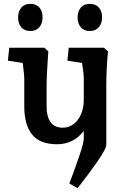

<svg xmlns="http://www.w3.org/2000/svg" viewBox="-20 -742 651 997"><path d="M106 -191V-336Q106 -351 98 -415L21 -427L28 -494H211L231 -475L228 -432Q222 -340 222 -306V-186Q222 -137 242.5 -108Q263 -79 306 -79Q353 -79 384 -120Q415 -161 415 -225V-336Q415 -359 406 -415L330 -427L337 -494H520L541 -475Q537 -439 534.5 -390Q532 -341 532 -306V10Q532 30 486 96.5Q440 163 383 235L340 211Q369 135 392 67Q415 -1 415 -21V-62Q361 7 277 7Q187 7 146.5 -43.5Q106 -94 106 -191ZM74 -651Q74 -683 90.5 -702.5Q107 -722 137 -722Q167 -722 184 -703.5Q201 -685 201 -651Q201 -620 184 -600.5Q167 -581 137 -581Q107 -581 90.5 -600.5Q74 -620 74 -651ZM383 -651Q383 -683 399.5 -702.5Q416 -722 446 -722Q476 -722 493 -703.5Q510 -685 510 -651Q510 -620 493 -600.5Q476 -581 446 -581Q416 -581 399.5 -600.5Q383 -620 383 -651Z"/></svg>

Font: Andada Pro
Style: Bold
Weight: 700
Designer: Carolina Giovagnoli
Foundry: Huerta Tipografica
Version: Version 3.005; ttfautohint (v1.8.4)